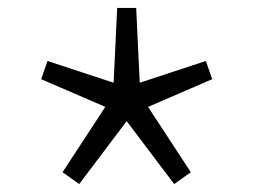

<svg xmlns="http://www.w3.org/2000/svg" viewBox="-20 -576 640 485"><path d="M138 -141 246 -306 84 -376 100 -422 267 -367 276 -556H324L333 -367L500 -422L516 -376L354 -306L462 -141L420 -111L300 -270L180 -111Z"/></svg>

Font: Office Code Pro
Style: Regular
Weight: 400
Designer: Nathan Rutzky & Paul D. Hunt
Foundry: Adobe Systems Incorporated
Version: Version 1.004